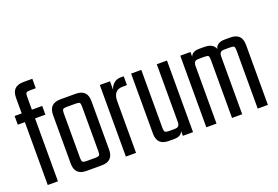

<svg xmlns="http://www.w3.org/2000/svg" viewBox="-92 -945 1769 1222"><g transform="rotate(-20 792.0 -334.5)"><path d="M122 -574V0H53V-590Q53 -630 72.5 -649.5Q92 -669 132 -669H192V-605H153Q134 -605 128 -599.5Q122 -594 122 -574ZM192 -485V-426H5V-485Z M429 -141V-395Q429 -415 423.5 -420.5Q418 -426 398 -426H364V-485H418Q458 -485 477.5 -465.5Q497 -446 497 -406V-141ZM429 -90V-191H497V-79Q497 -39 477.5 -19.5Q458 0 418 0H357V-59H398Q418 -59 423.5 -65Q429 -71 429 -90ZM305 -395V-140H237V-406Q237 -446 256.5 -465.5Q276 -485 316 -485H370V-426H336Q317 -426 311 -420.5Q305 -415 305 -395ZM305 -199V-90Q305 -71 311 -65Q317 -59 336 -59H367V0H316Q276 0 256.5 -19.5Q237 -39 237 -79V-199Z M744 -485V-425H714Q651 -425 651 -350V-331H647V-404Q647 -421 655.5 -440Q664 -459 681 -472Q698 -485 723 -485ZM651 0H582V-485H651V-400V-395Z M794 -485H863V-90Q863 -71 869 -65Q875 -59 894 -59H934Q952 -59 960 -67Q968 -75 968 -95V-129H972V-61Q972 -27 955.5 -13.5Q939 0 913 0H873Q833 0 813.5 -19.5Q794 -39 794 -79ZM968 -485H1037V0H968V-52V-59Z M1370 0H1301V-395Q1301 -415 1295.5 -420.5Q1290 -426 1270 -426H1230Q1212 -426 1204 -418Q1196 -410 1196 -390V-356H1192V-424Q1192 -458 1208.5 -471.5Q1225 -485 1251 -485H1291Q1331 -485 1350.5 -465.5Q1370 -446 1370 -406ZM1196 0H1127V-485H1196V-433V-426ZM1544 0H1475V-395Q1475 -415 1469.5 -420.5Q1464 -426 1444 -426H1404Q1386 -426 1378 -418Q1370 -410 1370 -390V-356H1361V-423Q1361 -457 1379 -471Q1397 -485 1425 -485H1465Q1505 -485 1524.5 -465.5Q1544 -446 1544 -406Z"/></g></svg>

Font: Teko Variable Light
Style: Regular
Weight: 300
Designer: Manushi Parikh, Jonny Pinhorn
Foundry: Indian Type Foundry
Version: Version 3.000